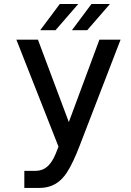

<svg xmlns="http://www.w3.org/2000/svg" viewBox="-20 -924 642 944"><path d="M177.7 -775.4H252.9L364.7 -904.3H273.9ZM333.5 -775.4H408.7L520.5 -904.3H429.7ZM99.6 0H171.9C239.3 0 279.3 -30.8 309.1 -76.2C330.6 -108.9 352.1 -156.7 371.6 -207.5L572.8 -729H468.8L318.4 -323.7L166.5 -729H60.5L267.6 -203.1C260.7 -184.6 257.8 -177.2 253.4 -167C231.9 -117.2 205.6 -84 152.8 -84H99.6Z"/></svg>

Font: Hack
Style: Regular
Weight: 400
Monospace: yes
Designer: Christopher Simpkins
Foundry: Christopher Simpkins
Version: Version 2.010